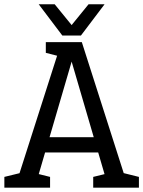

<svg xmlns="http://www.w3.org/2000/svg" viewBox="-20 -860 657 880"><path d="M48.3 0 261.7 -667H355L568.3 0H477.2L291.7 -634.5H325L139.5 0ZM152.3 -161.3V-231.3H464.3V-161.3ZM0 0V-49.2L85 -70L80 0ZM129.5 0 122.8 -70.8 209.5 -49.2V0ZM407.2 0V-49.2L492.2 -70L487.2 0ZM536.7 0 530 -70.8 616.7 -49.2V0ZM190 -667H270L274.8 -596.2L190 -617.8ZM269.2 -697 385.8 -840.3H459.2L350.8 -697ZM347.5 -697H265.8L157.5 -840.3H230.8Z"/></svg>

Font: Epunda Slab Light
Style: Regular
Weight: 300
Designer: Simon Atzbach
Foundry: typofactur
Version: Version 1.102